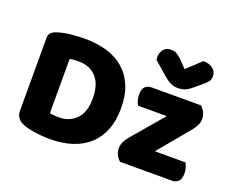

<svg xmlns="http://www.w3.org/2000/svg" viewBox="-120 -939 1388 1154"><g transform="rotate(20 573.5 -362.0)"><path d="M297 -482Q283 -482 268.5 -481Q254 -480 239 -478V-130Q250 -128 266 -126.5Q282 -125 296 -125Q365 -125 408 -169Q451 -213 451 -301Q451 -391 409 -436.5Q367 -482 297 -482ZM295 16Q278 16 256 15Q234 14 210.5 11Q187 8 163.5 3.5Q140 -1 120 -9Q65 -30 65 -82V-549Q65 -570 76.5 -581.5Q88 -593 108 -600Q151 -614 199 -618.5Q247 -623 285 -623Q363 -623 426.5 -604Q490 -585 535.5 -545.5Q581 -506 606 -446Q631 -386 631 -304Q631 -224 607 -164Q583 -104 538.5 -64Q494 -24 432 -4Q370 16 295 16ZM1076 -485Q1092 -471 1101.5 -452Q1111 -433 1111 -409Q1111 -389 1101.5 -369.5Q1092 -350 1078 -333L910 -131H1106Q1112 -120 1117.5 -103Q1123 -86 1123 -66Q1123 -31 1107.5 -15.5Q1092 0 1066 0H735Q719 -14 709.5 -33Q700 -52 700 -76Q700 -96 709.5 -115.5Q719 -135 733 -152L905 -354H721Q715 -365 709.5 -382Q704 -399 704 -419Q704 -454 719.5 -469.5Q735 -485 761 -485ZM909 -656 999 -740Q1038 -740 1061 -721.5Q1084 -703 1084 -674Q1084 -652 1072.5 -637.5Q1061 -623 1036 -603L991 -566Q971 -549 951.5 -542Q932 -535 912 -535Q898 -535 887 -537Q876 -539 864.5 -544Q853 -549 839 -559Q825 -569 806 -586L732 -650Q731 -655 730.5 -659Q730 -663 730 -668Q730 -694 745.5 -716Q761 -738 794 -738Q804 -738 812.5 -736.5Q821 -735 830 -729.5Q839 -724 850 -715Q861 -706 875 -691Z"/></g></svg>

Font: Baloo 2 Latin ExtraBold
Style: Regular
Weight: 400
Designer: Sarang Kulkarni and Ek Type
Foundry: Ek Type
Version: Version 1.001